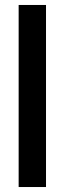

<svg xmlns="http://www.w3.org/2000/svg" viewBox="-20 -744 260 772"><path d="M55 -724H165V8H55Z"/></svg>

Font: Fette UNZ Fraktur
Style: Regular
Weight: 900
Foundry: UNZ1 Extensions by Catfonts.de
Version: Version 0.000 2012 initial release